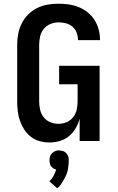

<svg xmlns="http://www.w3.org/2000/svg" viewBox="-20 -763 640 1039"><path d="M248 8Q221 8 195 1Q169 -6 147.5 -22.5Q126 -39 111.5 -61.5Q97 -84 88 -109.5Q79 -135 76 -162Q73 -189 73 -215V-520Q73 -550 78.5 -579.5Q84 -609 97.5 -636Q111 -663 132.5 -684.5Q154 -706 181 -719.5Q208 -733 237.5 -738Q267 -743 297 -743Q325 -743 352.5 -739Q380 -735 406 -724.5Q432 -714 454 -696.5Q476 -679 491 -655.5Q506 -632 513.5 -605Q521 -578 521 -550V-546H402V-548Q402 -568 394.5 -587Q387 -606 371.5 -619Q356 -632 336.5 -637Q317 -642 297 -642Q274 -642 252.5 -633Q231 -624 216.5 -606Q202 -588 197 -565.5Q192 -543 192 -520V-215Q192 -192 197 -169.5Q202 -147 216 -129Q230 -111 251.5 -102Q273 -93 296 -93Q319 -93 340.5 -102Q362 -111 376 -129Q390 -147 395 -169.5Q400 -192 400 -215V-307H300V-407H519V0H411V-121Q404 -94 389.5 -69Q375 -44 353 -26Q331 -8 303.5 0Q276 8 248 8ZM290 256 247 218Q251 215 254.5 211Q258 207 261 202.5Q264 198 266.5 194Q269 190 271.5 185.5Q274 181 276.5 174.5Q279 168 280 166L284 154Q280 153 276.5 152Q273 151 269.5 149Q266 147 263.5 144Q261 141 258 138.5Q255 136 253.5 132.5Q252 129 251 125.5Q250 122 249 117Q248 112 248 110V104Q248 100 248.5 96.5Q249 93 249.5 89Q250 85 251.5 81.5Q253 78 255 74.5Q257 71 259.5 68.5Q262 66 264.5 63.5Q267 61 270.5 59Q274 57 277.5 55.5Q281 54 285.5 52.5Q290 51 292 51H300Q305 51 309.5 52Q314 53 319 54Q324 55 328 57.5Q332 60 335.5 63Q339 66 342 70Q345 74 347 78Q349 82 350.5 88Q352 94 352 96V104Q352 112 351.5 119.5Q351 127 350 135Q349 143 348 150.5Q347 158 345 165.5Q343 173 340 180Q337 187 333.5 194Q330 201 326.5 207.5Q323 214 319 220.5Q315 227 309 235.5Q303 244 301 246L297 249Z"/></svg>

Font: R Plex Mono
Style: Bold
Weight: 700
Monospace: yes
Designer: Belleve Invis
Foundry: Belleve Invis
Version: Version 31.8.0